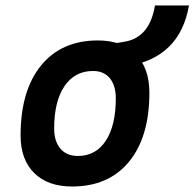

<svg xmlns="http://www.w3.org/2000/svg" viewBox="-20 -676 715 706"><path d="M245.1 9.8Q155.8 9.8 105.7 -39.8Q55.7 -89.4 55.7 -177.7Q55.7 -342.8 130.9 -435.1Q206.1 -527.3 339.8 -527.3Q429.2 -527.3 479.2 -476.6Q529.3 -425.8 529.3 -335Q529.3 -172.4 454.3 -81.3Q379.4 9.8 245.1 9.8ZM266.6 -102.5Q332 -102.5 368.9 -158.4Q405.8 -214.4 405.8 -314Q405.8 -361.8 383.8 -388.4Q361.8 -415 321.8 -415Q254.9 -415 217 -359.1Q179.2 -303.2 179.2 -203.6Q179.2 -156.2 202.1 -129.4Q225.1 -102.5 266.6 -102.5ZM419.4 -428.2 407.7 -517.6 437.5 -522.5Q530.3 -537.6 549.8 -655.8H674.8Q641.6 -464.4 449.2 -433.1Z"/></svg>

Font: Cascadia Mono NF SemiBold
Style: Italic
Weight: 600
Italic angle: -10°
Monospace: yes
Designer: Aaron Bell
Foundry: Saja Typeworks
Version: Version 2404.023; ttfautohint (v1.8.4)